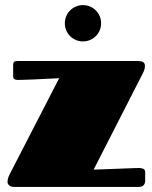

<svg xmlns="http://www.w3.org/2000/svg" viewBox="-20 -742 602 762"><path d="M32.2 -483.9Q32.2 -492.2 35.6 -496.1Q39.1 -500 50.3 -500H522Q540.5 -500 547.9 -495.6Q555.2 -491.2 555.2 -480Q555.2 -466.3 546.4 -450.2L351.6 -68.8Q397 -70.3 434.6 -71.8Q450.7 -72.3 466.6 -73Q482.4 -73.7 496.1 -74.2Q509.8 -74.7 519.5 -75Q529.3 -75.2 533.2 -75.2Q541.5 -75.2 548.8 -72Q556.2 -68.8 556.2 -59.1V-23.9Q556.2 -15.1 550.5 -7.6Q544.9 0 528.3 0H37.6Q23.4 0 16.6 -6.1Q9.8 -12.2 9.8 -20Q9.8 -29.8 13.4 -39.1Q17.1 -48.3 25.4 -64L214.8 -431.6Q176.8 -429.7 144 -428.2Q129.9 -427.2 115.7 -426.8Q101.6 -426.3 88.6 -425.8Q75.7 -425.3 65.4 -425Q55.2 -424.8 49.3 -424.8Q43.5 -424.8 37.8 -427.5Q32.2 -430.2 32.2 -439.9ZM237.3 -649.4Q237.3 -664.6 242.9 -677.7Q248.5 -690.9 258.3 -700.7Q268.1 -710.4 281.2 -716.1Q294.4 -721.7 309.1 -721.7Q324.2 -721.7 337.4 -716.1Q350.6 -710.4 360.4 -700.7Q370.1 -690.9 375.7 -677.7Q381.3 -664.6 381.3 -649.4Q381.3 -634.8 375.7 -621.6Q370.1 -608.4 360.4 -598.6Q350.6 -588.9 337.4 -583.3Q324.2 -577.6 309.1 -577.6Q294.4 -577.6 281.2 -583.3Q268.1 -588.9 258.3 -598.6Q248.5 -608.4 242.9 -621.6Q237.3 -634.8 237.3 -649.4Z"/></svg>

Font: Fascinate Cyrillic
Style: Regular
Weight: 900
Designer: Denis Ignatov
Foundry: Astigmatic (AOETI)
Version: Version 1.00 November 30, 2018, initial release